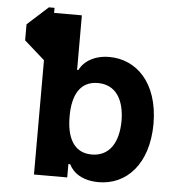

<svg xmlns="http://www.w3.org/2000/svg" viewBox="-53 -799 775 858"><g transform="rotate(5 334.0 -370.5)"><path d="M38.7 -593.8 130.3 -512.8V0H279.5V-60H287.6C305.8 -21.7 349.1 8.9 421.2 8.9C543.7 8.9 642 -88.8 642.8 -272C642 -459.5 539.4 -552.6 420.8 -552.6C354.8 -552.6 306.8 -523.1 287.6 -482.6H281.6V-727.3H157V-750H131.7L38.7 -665.8ZM266.3 -272.7C266 -361.5 295.5 -432.2 379.3 -432.2C458.8 -432.2 498.6 -370 499.3 -272.7C498.6 -175.1 458.5 -111.5 379.3 -111.5C295.1 -111.5 266 -183.9 266.3 -272.7Z"/></g></svg>

Font: Inter-Hewn
Style: Bold
Weight: 700
Designer: Rasmus Andersson
Foundry: rsms
Version: Version 3.012;git-f93a4a705